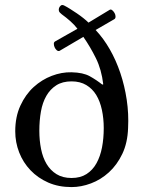

<svg xmlns="http://www.w3.org/2000/svg" viewBox="-20 -749 603 781"><path d="M271 -25Q307 -25 332 -41Q357 -57 372.5 -85Q388 -113 395 -149.5Q402 -186 402 -228Q402 -267 394.5 -302Q387 -337 371.5 -362.5Q356 -388 331 -403Q306 -418 271 -418Q234 -418 209 -402Q184 -386 168.5 -359Q153 -332 146.5 -295.5Q140 -259 140 -217Q140 -178 147 -143Q154 -108 169.5 -82Q185 -56 210 -40.5Q235 -25 271 -25ZM231 -691Q222 -698 220 -703.5Q218 -709 220 -716Q222 -722 227.5 -726.5Q233 -731 242 -726Q252 -721 265.5 -712.5Q279 -704 293 -694.5Q307 -685 319.5 -675Q332 -665 340 -657L426 -709Q431 -712 436.5 -707.5Q442 -703 446 -696Q450 -689 450 -681.5Q450 -674 445 -671L369 -627Q401 -593 426.5 -548.5Q452 -504 469.5 -452Q487 -400 495.5 -343Q504 -286 501 -228Q499 -168 477.5 -123Q456 -78 423 -48Q390 -18 350 -3Q310 12 271 12Q218 12 176 -6.5Q134 -25 104 -56.5Q74 -88 58 -129Q42 -170 42 -215Q42 -274 63 -319.5Q84 -365 117 -395Q150 -425 190.5 -440.5Q231 -456 271 -455Q318 -454 345 -439Q372 -424 396 -405L400 -406Q393 -466 370 -512.5Q347 -559 319 -599L222 -542Q216 -540 210.5 -545Q205 -550 202 -557Q199 -564 199 -571Q199 -578 205 -581L295 -632Q283 -648 266 -663Q249 -678 231 -691Z"/></svg>

Font: Alice
Style: Regular
Weight: 400
Designer: Cyreal (www.cyreal.org)
Foundry: Cyreal (www.cyreal.org)
Version: Version 1.010